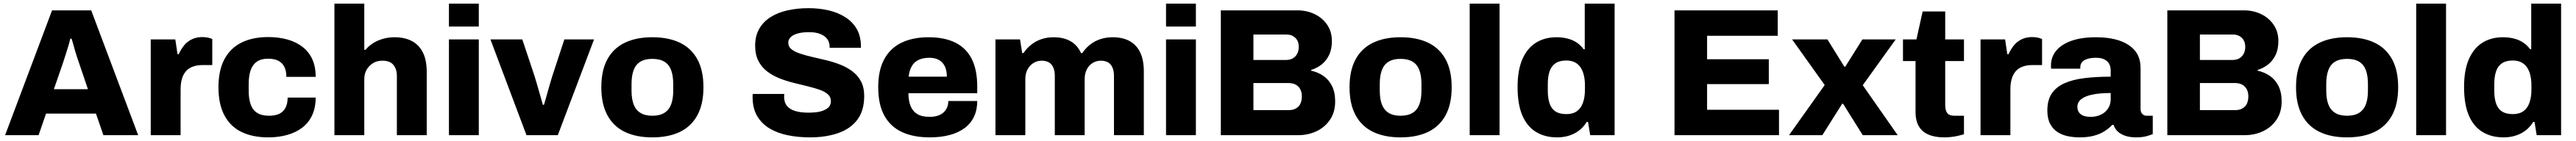

<svg xmlns="http://www.w3.org/2000/svg" viewBox="-20 -744 14151 776"><path d="M8 0 266 -687H481L739 0H548L507 -119H233L192 0ZM276 -253H463L414 -398Q410 -409 404.5 -425.5Q399 -442 393.5 -460.5Q388 -479 383 -498Q378 -517 373 -531H366Q362 -512 354.5 -488Q347 -464 339.5 -440Q332 -416 326 -398Z M808 0V-527H943L955 -446H962Q974 -473 991.5 -494.5Q1009 -516 1034.5 -528Q1060 -540 1091 -540Q1109 -540 1124 -536.5Q1139 -533 1146 -529V-386H1094Q1063 -386 1039.5 -377.5Q1016 -369 1001 -351.5Q986 -334 979 -309Q972 -284 972 -251V0Z M1454 12Q1367 12 1306 -18Q1245 -48 1212.5 -109.5Q1180 -171 1180 -264Q1180 -357 1213 -418.5Q1246 -480 1307 -510Q1368 -540 1454 -540Q1510 -540 1557.5 -527Q1605 -514 1640.5 -487Q1676 -460 1695 -419Q1714 -378 1714 -321H1553Q1553 -355 1541.5 -377Q1530 -399 1508 -410Q1486 -421 1453 -421Q1415 -421 1391.5 -405Q1368 -389 1357 -358Q1346 -327 1346 -281V-245Q1346 -200 1357 -169Q1368 -138 1393 -122.5Q1418 -107 1457 -107Q1491 -107 1513.5 -117.5Q1536 -128 1548 -150.5Q1560 -173 1560 -207H1714Q1714 -152 1695 -110.5Q1676 -69 1641 -42Q1606 -15 1558 -1.5Q1510 12 1454 12Z M1817 0V-724H1981V-470H1988Q2005 -491 2029.5 -506.5Q2054 -522 2084 -530.5Q2114 -539 2146 -539Q2203 -539 2242.5 -518Q2282 -497 2303 -455Q2324 -413 2324 -348V0H2160V-325Q2160 -347 2154.5 -362.5Q2149 -378 2139 -389Q2129 -400 2114 -405Q2099 -410 2080 -410Q2051 -410 2029 -396.5Q2007 -383 1994 -360.5Q1981 -338 1981 -308V0Z M2446 -598V-724H2610V-598ZM2446 0V-527H2610V0Z M2872 0 2674 -527H2849L2916 -326Q2921 -311 2929 -282.5Q2937 -254 2946 -223.5Q2955 -193 2962 -167H2968Q2975 -191 2983.5 -221Q2992 -251 3000 -279.5Q3008 -308 3014 -326L3080 -527H3243L3044 0Z M3563 12Q3475 12 3412.5 -18Q3350 -48 3316.5 -109.5Q3283 -171 3283 -264Q3283 -357 3316.5 -418Q3350 -479 3412.5 -509Q3475 -539 3563 -539Q3652 -539 3714.5 -509Q3777 -479 3810.5 -418Q3844 -357 3844 -264Q3844 -171 3810.5 -109.5Q3777 -48 3714.5 -18Q3652 12 3563 12ZM3563 -107Q3604 -107 3629.5 -123Q3655 -139 3666.5 -169.5Q3678 -200 3678 -245V-282Q3678 -327 3666.5 -358Q3655 -389 3629.5 -404.5Q3604 -420 3563 -420Q3523 -420 3497.5 -404.5Q3472 -389 3460.5 -358Q3449 -327 3449 -282V-245Q3449 -200 3460.5 -169.5Q3472 -139 3497.5 -123Q3523 -107 3563 -107Z M4430 12Q4365 12 4308 0.5Q4251 -11 4207.5 -37Q4164 -63 4139 -105.5Q4114 -148 4114 -210Q4114 -214 4114 -219Q4114 -224 4115 -227H4288Q4288 -224 4287.5 -219.5Q4287 -215 4287 -212Q4287 -180 4303.5 -160.5Q4320 -141 4350 -132.5Q4380 -124 4420 -124Q4442 -124 4461 -126Q4480 -128 4495 -133Q4510 -138 4521.5 -145.5Q4533 -153 4538.5 -163.5Q4544 -174 4544 -188Q4544 -211 4526.5 -226Q4509 -241 4479.5 -251Q4450 -261 4413 -270Q4376 -279 4336 -289Q4296 -299 4259 -314Q4222 -329 4192.5 -352Q4163 -375 4145.5 -409.5Q4128 -444 4128 -493Q4128 -547 4151 -586.5Q4174 -626 4214.5 -651Q4255 -676 4308 -687.5Q4361 -699 4421 -699Q4480 -699 4531.5 -687Q4583 -675 4623 -649.5Q4663 -624 4685.5 -585.5Q4708 -547 4709 -493V-481H4537V-488Q4537 -511 4524.5 -528.5Q4512 -546 4487 -556.5Q4462 -567 4425 -567Q4388 -567 4362.5 -560Q4337 -553 4323.5 -540Q4310 -527 4310 -509Q4310 -487 4327.5 -473Q4345 -459 4375 -449Q4405 -439 4442 -430.5Q4479 -422 4518.5 -412.5Q4558 -403 4595 -388.5Q4632 -374 4662 -351.5Q4692 -329 4709.5 -296Q4727 -263 4727 -216Q4727 -134 4688.5 -84Q4650 -34 4582.5 -11Q4515 12 4430 12Z M5087 12Q4997 12 4934 -17.5Q4871 -47 4837.5 -108Q4804 -169 4804 -264Q4804 -357 4837 -418Q4870 -479 4932 -509Q4994 -539 5081 -539Q5167 -539 5226.5 -510Q5286 -481 5317 -421Q5348 -361 5348 -266V-231H4970Q4970 -189 4982 -160Q4994 -131 5019 -116Q5044 -101 5086 -101Q5111 -101 5130 -107Q5149 -113 5162 -124.5Q5175 -136 5182 -152Q5189 -168 5189 -188H5348Q5348 -140 5330.5 -102.5Q5313 -65 5279 -39.5Q5245 -14 5196.5 -1Q5148 12 5087 12ZM4971 -322H5181Q5181 -348 5174.5 -367.5Q5168 -387 5155.5 -400Q5143 -413 5125.5 -419.5Q5108 -426 5085 -426Q5049 -426 5025 -414Q5001 -402 4988 -379Q4975 -356 4971 -322Z M5448 0V-527H5583L5595 -452H5602Q5620 -479 5645.5 -499Q5671 -519 5702 -529Q5733 -539 5768 -539Q5822 -539 5860 -517.5Q5898 -496 5918 -452H5925Q5943 -479 5968.5 -499Q5994 -519 6025.5 -529Q6057 -539 6091 -539Q6146 -539 6184 -518.5Q6222 -498 6242.5 -456.5Q6263 -415 6263 -351V0H6099V-326Q6099 -348 6094 -363.5Q6089 -379 6080 -389.5Q6071 -400 6057 -405Q6043 -410 6027 -410Q6001 -410 5980.5 -396.5Q5960 -383 5949 -360.5Q5938 -338 5938 -308V0H5774V-326Q5774 -348 5769 -363.5Q5764 -379 5755 -389.5Q5746 -400 5732 -405Q5718 -410 5702 -410Q5676 -410 5655.5 -396.5Q5635 -383 5623.5 -360.5Q5612 -338 5612 -308V0Z M6385 -598V-724H6549V-598ZM6385 0V-527H6549V0Z M6686 0V-687H7106Q7159 -687 7202 -666Q7245 -645 7270.5 -607Q7296 -569 7296 -518Q7296 -473 7280.5 -441Q7265 -409 7239.5 -389Q7214 -369 7182 -359V-355Q7219 -347 7249 -326.5Q7279 -306 7296.5 -271Q7314 -236 7314 -186Q7314 -127 7286 -85.5Q7258 -44 7212 -22Q7166 0 7109 0ZM6865 -138H7060Q7092 -138 7111.5 -157Q7131 -176 7131 -215Q7131 -236 7122.5 -252.5Q7114 -269 7097.5 -278Q7081 -287 7057 -287H6865ZM6865 -414H7044Q7066 -414 7081.5 -423Q7097 -432 7105.5 -448Q7114 -464 7114 -486Q7114 -518 7095 -536Q7076 -554 7047 -554H6865Z M7673 12Q7585 12 7522.5 -18Q7460 -48 7426.5 -109.5Q7393 -171 7393 -264Q7393 -357 7426.5 -418Q7460 -479 7522.5 -509Q7585 -539 7673 -539Q7762 -539 7824.5 -509Q7887 -479 7920.5 -418Q7954 -357 7954 -264Q7954 -171 7920.5 -109.5Q7887 -48 7824.5 -18Q7762 12 7673 12ZM7673 -107Q7714 -107 7739.5 -123Q7765 -139 7776.5 -169.5Q7788 -200 7788 -245V-282Q7788 -327 7776.5 -358Q7765 -389 7739.5 -404.5Q7714 -420 7673 -420Q7633 -420 7607.5 -404.5Q7582 -389 7570.5 -358Q7559 -327 7559 -282V-245Q7559 -200 7570.5 -169.5Q7582 -139 7607.5 -123Q7633 -107 7673 -107Z M8053 0V-724H8217V0Z M8533 12Q8466 12 8417 -18Q8368 -48 8342 -109Q8316 -170 8316 -265Q8316 -358 8342.5 -418.5Q8369 -479 8417 -509Q8465 -539 8530 -539Q8561 -539 8589.5 -532Q8618 -525 8640.5 -510Q8663 -495 8679 -473H8685V-724H8849V0H8715L8703 -73H8696Q8669 -30 8627 -9Q8585 12 8533 12ZM8584 -116Q8620 -116 8642.5 -132.5Q8665 -149 8675.5 -179.5Q8686 -210 8686 -251V-275Q8686 -305 8680 -330Q8674 -355 8662 -373Q8650 -391 8630.5 -401Q8611 -411 8584 -411Q8547 -411 8524.5 -396Q8502 -381 8492 -352Q8482 -323 8482 -280V-245Q8482 -203 8492 -174Q8502 -145 8524.5 -130.5Q8547 -116 8584 -116Z M9178 0V-687H9745V-547H9357V-418H9696V-281H9357V-140H9752V0Z M9807 0 10003 -276 9824 -527H10018L10111 -377H10116L10210 -527H10393L10212 -275L10404 0H10212L10104 -173H10099L9990 0Z M10659 12Q10608 12 10572.5 -3.5Q10537 -19 10519.5 -50Q10502 -81 10502 -125V-408H10433V-527H10507L10541 -681H10665V-527H10768V-408H10665V-165Q10665 -137 10676 -122Q10687 -107 10716 -107H10768V-5Q10755 -1 10735.5 3.5Q10716 8 10696 10Q10676 12 10659 12Z M10859 0V-527H10994L11006 -446H11013Q11025 -473 11042.5 -494.5Q11060 -516 11085.5 -528Q11111 -540 11142 -540Q11160 -540 11175 -536.5Q11190 -533 11197 -529V-386H11145Q11114 -386 11090.5 -377.5Q11067 -369 11052 -351.5Q11037 -334 11030 -309Q11023 -284 11023 -251V0Z M11403 12Q11370 12 11338.5 5.5Q11307 -1 11281.5 -17.5Q11256 -34 11241 -63Q11226 -92 11226 -136Q11226 -193 11250 -229Q11274 -265 11319.5 -285.5Q11365 -306 11429.5 -314Q11494 -322 11574 -322V-355Q11574 -378 11565 -393.5Q11556 -409 11538.5 -417.5Q11521 -426 11492 -426Q11466 -426 11446.5 -420Q11427 -414 11417 -402.5Q11407 -391 11407 -375V-366H11247Q11246 -371 11246 -374.5Q11246 -378 11246 -384Q11246 -431 11275.5 -466Q11305 -501 11360 -520Q11415 -539 11493 -539Q11566 -539 11620.5 -521Q11675 -503 11706.5 -466Q11738 -429 11738 -369V-144Q11738 -127 11747.5 -117Q11757 -107 11771 -107H11805V-6Q11794 -1 11770.5 5.5Q11747 12 11714 12Q11680 12 11654.5 3.5Q11629 -5 11612.5 -20.5Q11596 -36 11590 -57H11583Q11564 -37 11538.5 -21Q11513 -5 11479.5 3.5Q11446 12 11403 12ZM11464 -101Q11488 -101 11508 -108Q11528 -115 11542.5 -127.5Q11557 -140 11565.5 -158Q11574 -176 11574 -197V-232Q11517 -232 11476 -224Q11435 -216 11413 -199Q11391 -182 11391 -156Q11391 -137 11400.5 -124.5Q11410 -112 11426 -106.5Q11442 -101 11464 -101Z M11885 0V-687H12305Q12358 -687 12401 -666Q12444 -645 12469.5 -607Q12495 -569 12495 -518Q12495 -473 12479.5 -441Q12464 -409 12438.5 -389Q12413 -369 12381 -359V-355Q12418 -347 12448 -326.5Q12478 -306 12495.5 -271Q12513 -236 12513 -186Q12513 -127 12485 -85.5Q12457 -44 12411 -22Q12365 0 12308 0ZM12064 -138H12259Q12291 -138 12310.5 -157Q12330 -176 12330 -215Q12330 -236 12321.5 -252.5Q12313 -269 12296.5 -278Q12280 -287 12256 -287H12064ZM12064 -414H12243Q12265 -414 12280.5 -423Q12296 -432 12304.5 -448Q12313 -464 12313 -486Q12313 -518 12294 -536Q12275 -554 12246 -554H12064Z M12872 12Q12784 12 12721.5 -18Q12659 -48 12625.5 -109.5Q12592 -171 12592 -264Q12592 -357 12625.5 -418Q12659 -479 12721.5 -509Q12784 -539 12872 -539Q12961 -539 13023.5 -509Q13086 -479 13119.5 -418Q13153 -357 13153 -264Q13153 -171 13119.5 -109.5Q13086 -48 13023.5 -18Q12961 12 12872 12ZM12872 -107Q12913 -107 12938.5 -123Q12964 -139 12975.5 -169.5Q12987 -200 12987 -245V-282Q12987 -327 12975.5 -358Q12964 -389 12938.5 -404.5Q12913 -420 12872 -420Q12832 -420 12806.5 -404.5Q12781 -389 12769.5 -358Q12758 -327 12758 -282V-245Q12758 -200 12769.5 -169.5Q12781 -139 12806.5 -123Q12832 -107 12872 -107Z M13252 0V-724H13416V0Z M13732 12Q13665 12 13616 -18Q13567 -48 13541 -109Q13515 -170 13515 -265Q13515 -358 13541.5 -418.5Q13568 -479 13616 -509Q13664 -539 13729 -539Q13760 -539 13788.5 -532Q13817 -525 13839.5 -510Q13862 -495 13878 -473H13884V-724H14048V0H13914L13902 -73H13895Q13868 -30 13826 -9Q13784 12 13732 12ZM13783 -116Q13819 -116 13841.5 -132.5Q13864 -149 13874.5 -179.5Q13885 -210 13885 -251V-275Q13885 -305 13879 -330Q13873 -355 13861 -373Q13849 -391 13829.5 -401Q13810 -411 13783 -411Q13746 -411 13723.5 -396Q13701 -381 13691 -352Q13681 -323 13681 -280V-245Q13681 -203 13691 -174Q13701 -145 13723.5 -130.5Q13746 -116 13783 -116Z"/></svg>

Font: Archivo SemiBold ExtraBold
Style: Regular
Weight: 800
Version: Version 2.001